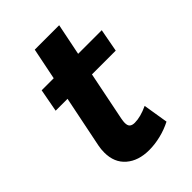

<svg xmlns="http://www.w3.org/2000/svg" viewBox="-199 -750 845 845"><g transform="rotate(-45 223.0 -327.5)"><path d="M232 -179Q229 -164 229 -154Q229 -137 237 -130Q245 -123 261 -123Q297 -123 344 -145L363 -28Q330 -11 293 -2Q256 7 221 7Q154 7 113.5 -28Q73 -63 73 -125Q73 -147 77 -166L126 -407H52L72 -514H147L177 -662H329L299 -514H446L426 -407H278Z"/></g></svg>

Font: Gontserrat SemiBold
Style: Italic
Weight: 600
Italic angle: -11.3°
Designer: Julieta Ulanovsky
Foundry: Julieta Ulanovsky
Version: Version 6.001